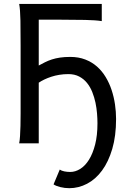

<svg xmlns="http://www.w3.org/2000/svg" viewBox="-20 -733 663 982"><path d="M500.5 -625Q471.2 -629.9 415.8 -631.1Q360.4 -632.3 288.1 -632.3H178.2V-397.9Q194.3 -406.7 210.4 -414.8Q226.6 -422.9 245.4 -429Q264.2 -435.1 287.1 -438.5Q310.1 -441.9 339.4 -441.9Q381.8 -441.9 416 -428.7Q450.2 -415.5 476.1 -392.6Q502 -369.6 520.5 -338.9Q539.1 -308.1 550.8 -272.7Q562.5 -237.3 568.1 -199.5Q573.7 -161.6 573.7 -124.5Q573.7 -37.6 554.2 28.6Q534.7 94.7 501.7 139.4Q468.8 184.1 425.3 206.8Q381.8 229.5 334.5 229.5Q311 229.5 288.6 223.9Q266.1 218.3 253.9 210L285.6 134.3Q294.4 140.6 309.1 143.6Q323.7 146.5 339.4 146.5Q365.2 146.5 390.4 130.9Q415.5 115.2 435.1 84Q454.6 52.7 466.6 6.1Q478.5 -40.5 478.5 -102.5Q478.5 -125 476.3 -152.6Q474.1 -180.2 468.3 -208Q462.4 -235.8 451.9 -262.2Q441.4 -288.6 425 -308.8Q408.7 -329.1 385 -341.6Q361.3 -354 329.6 -354Q305.2 -354 283.2 -350.3Q261.2 -346.7 241.9 -340.3Q222.7 -334 206.5 -326.2Q190.4 -318.4 178.2 -310.1V0H78.1Q81.1 -14.6 82.5 -37.6Q84 -60.5 84.7 -89.4Q85.4 -118.2 85.4 -151.9V-500.5Q85.4 -572.8 84.5 -628.2Q83.5 -683.6 78.1 -712.9H500.5Z"/></svg>

Font: Andika CyrE
Style: Regular
Weight: 400
Designer: Victor Gaultney, Annie Olsen, Julie Remington, Don Collingsworth, Eric Hays, Becca Hirsbrunner
Foundry: SIL International
Version: Version 5.000